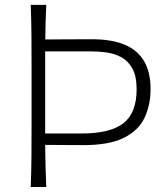

<svg xmlns="http://www.w3.org/2000/svg" viewBox="-20 -752 673 772"><path d="M161.6 -215.3V-545.4H345.7Q375 -545.4 407 -541.3Q439 -537.1 466.8 -522.5Q494.6 -507.8 512 -477.1Q529.3 -446.3 529.3 -393.1Q529.3 -297.9 476.3 -256.6Q423.3 -215.3 308.6 -215.3ZM103.5 0H166Q164.1 -43.9 163.1 -85Q162.1 -126 161.6 -169.4Q192.9 -169.4 236.1 -168.9Q279.3 -168.5 315.9 -168.5Q419.4 -168.5 478.3 -198Q537.1 -227.5 561.3 -278.8Q585.4 -330.1 585.4 -394Q585.4 -460.4 560.1 -504.9Q534.7 -549.3 482.4 -571.8Q430.2 -594.2 349.1 -594.2Q289.6 -594.2 242.2 -593.8Q194.8 -593.3 162.1 -593.3Q162.6 -627.9 163.3 -662.1Q164.1 -696.3 166 -732.4H103.5Q106 -670.4 106.4 -613.3Q106.9 -556.2 106.9 -488.3V-243.7Q106.9 -176.3 106.4 -119.1Q106 -62 103.5 0Z"/></svg>

Font: Pinar FD VF
Style: Regular
Weight: 300
Designer: Amin Abedi
Version: Version 2.000